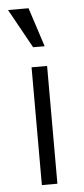

<svg xmlns="http://www.w3.org/2000/svg" viewBox="-53 -763 346 793"><g transform="rotate(-5 120.0 -366.0)"><path d="M149.4 -570.3H101.6L11.7 -732.4H96.7ZM152.3 0H87.9V-488.3H152.3Z"/></g></svg>

Font: Lohit Devanagari
Style: Regular
Weight: 400
Version: 2.95.4